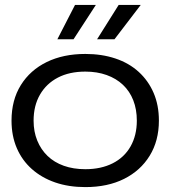

<svg xmlns="http://www.w3.org/2000/svg" viewBox="-20 -753 695 783"><path d="M328 10Q260 10 205 -9Q150 -28 110 -63.5Q70 -99 48.5 -149Q27 -199 27 -261Q27 -345 65 -406Q103 -467 170.5 -500Q238 -533 328 -533Q395 -533 450.5 -514.5Q506 -496 545.5 -460Q585 -424 606.5 -374Q628 -324 628 -261Q628 -179 590.5 -118Q553 -57 486 -23.5Q419 10 328 10ZM328 -63Q392 -63 439.5 -87Q487 -111 512.5 -156Q538 -201 538 -261Q538 -307 523.5 -344Q509 -381 481.5 -407Q454 -433 415 -447Q376 -461 328 -461Q263 -461 216 -436.5Q169 -412 143 -367Q117 -322 117 -261Q117 -216 132 -179.5Q147 -143 174 -117Q201 -91 240 -77Q279 -63 328 -63ZM214 -593 286 -733H371L280 -593ZM376 -593 464 -733H554L447 -593Z"/></svg>

Font: Mona Sans Expanded
Style: Regular
Weight: 400
Width: 7
Designer: Deni Anggara
Foundry: GitHub
Version: Version 2.000